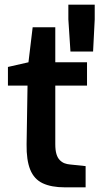

<svg xmlns="http://www.w3.org/2000/svg" viewBox="-20 -803 426 823"><path d="M258 0Q200 0 163 -17.5Q126 -35 109.5 -76Q93 -117 94 -184L98 -436H14V-516L102 -536L120 -686H217V-536H353V-436H217V-185Q217 -159 222 -142.5Q227 -126 236.5 -116.5Q246 -107 257 -103Q268 -99 280 -98L347 -91V0ZM282 -582 273 -720V-783H386V-720L379 -582Z"/></svg>

Font: Exo Thin SemiBold
Style: Regular
Weight: 600
Version: Version 2.000